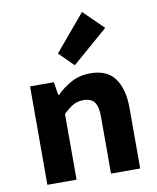

<svg xmlns="http://www.w3.org/2000/svg" viewBox="-89 -884 779 953"><g transform="rotate(-10 300.0 -407.5)"><path d="M72.1 0V-496.1H192L202.6 -429.8H206.6Q238.9 -462 280.7 -485Q322.5 -508.1 378 -508.1Q461.9 -508.1 500.8 -454.1Q539.7 -400.1 539.7 -306.2V0H392.7V-287.4Q392.7 -337 376.4 -359.9Q360.1 -382.9 319.5 -382.9Q290.2 -382.9 267.8 -369.6Q245.4 -356.4 219.1 -331.2V0ZM309.1 -560.8 236.7 -632.8 390.1 -815.2 489.9 -717.4Z"/></g></svg>

Font: Source Code Pro ExtraLight
Style: Regular
Weight: 200
Monospace: yes
Designer: Paul D. Hunt, Teo Tuominen
Foundry: Adobe
Version: Version 1.026;hotconv 1.1.0;makeotfexe 2.6.0